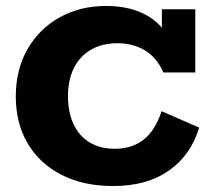

<svg xmlns="http://www.w3.org/2000/svg" viewBox="-20 -614 715 644"><path d="M360 10Q259 10 185.5 -28Q112 -66 72.5 -133.5Q33 -201 33 -290Q33 -381 72.5 -449.5Q112 -518 180.5 -556Q249 -594 336 -594Q422 -594 480 -558Q538 -522 563 -448L523 -474V-583H635V-371H528Q506 -421 466 -445Q426 -469 374 -469Q323 -469 285.5 -447.5Q248 -426 228 -386Q208 -346 208 -292Q208 -237 227 -197Q246 -157 281 -136Q316 -115 365 -115Q422 -115 461 -145Q500 -175 522 -241L648 -186Q620 -93 546 -41.5Q472 10 360 10Z"/></svg>

Font: Rokkitt ExtraBold
Style: Regular
Weight: 800
Version: Version 3.103